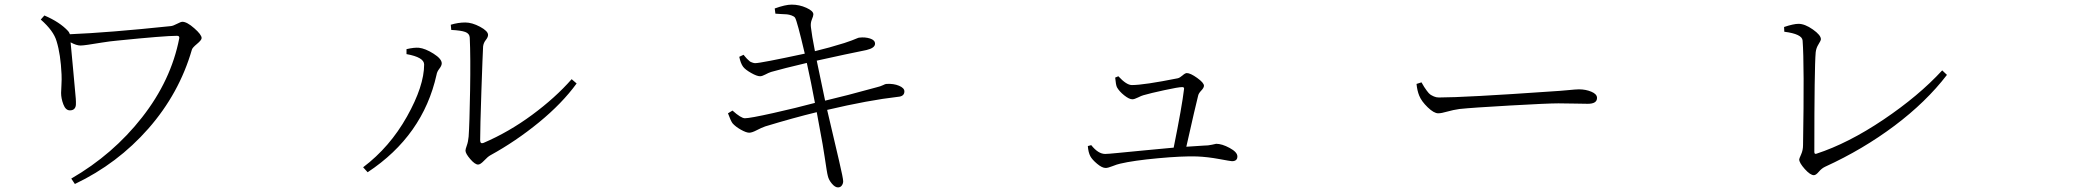

<svg xmlns="http://www.w3.org/2000/svg" viewBox="-20 -771 9040 830"><path d="M156.2 -686.5 171.9 -704.1Q238.3 -675.8 274.4 -636.7Q278.3 -632.8 282.2 -623Q449.2 -629.9 718.8 -658.2Q728.5 -659.2 745.1 -668Q761.7 -676.8 768.6 -676.8Q788.1 -676.8 819.8 -648.9Q851.6 -621.1 851.6 -606.4Q851.6 -597.7 831.5 -581.1Q811.5 -564.5 809.6 -556.6Q754.9 -367.2 621.6 -215.3Q488.3 -63.5 303.7 24.4L288.1 1Q468.8 -103.5 594.2 -263.7Q719.7 -423.8 754.9 -605.5Q756.8 -616.2 745.1 -616.2Q691.4 -616.2 489.3 -595.7Q456.1 -592.8 419.9 -586.9Q383.8 -581.1 360.8 -577.6Q337.9 -574.2 328.1 -574.2Q310.5 -574.2 285.2 -587.9Q286.1 -577.1 295.9 -473.6Q305.7 -370.1 307.6 -344.7Q308.6 -330.1 308.1 -318.8Q307.6 -307.6 301.3 -300.8Q294.9 -293.9 282.2 -293.9Q263.7 -293.9 253.9 -319.8Q244.1 -345.7 244.1 -369.1Q244.1 -377.9 245.6 -403.3Q247.1 -428.7 246.1 -449.2Q242.2 -536.1 224.6 -592.8Q211.9 -637.7 156.2 -686.5Z M1930.7 -641.6 1928.7 -664.1Q1960.9 -673.8 1991.2 -673.8Q2020.5 -673.8 2055.2 -655.3Q2089.8 -636.7 2089.8 -620.1Q2089.8 -610.4 2080.1 -598.1Q2070.3 -585.9 2068.4 -570.3Q2066.4 -535.2 2061 -377Q2055.7 -218.8 2055.7 -165Q2055.7 -147.5 2070.3 -153.3Q2179.7 -200.2 2280.3 -274.4Q2380.9 -348.6 2451.2 -428.7L2472.7 -410.2Q2410.2 -324.2 2310.1 -242.2Q2210 -160.2 2099.6 -99.6Q2088.9 -93.8 2072.8 -76.7Q2056.6 -59.6 2046.9 -59.6Q2033.2 -59.6 2012.7 -83.5Q1992.2 -107.4 1992.2 -120.1Q1992.2 -126 1998 -142.1Q2003.9 -158.2 2005.9 -180.7Q2009.8 -235.4 2012.2 -380.4Q2014.6 -525.4 2010.7 -608.4Q2009.8 -626 1991.2 -632.8Q1972.7 -639.6 1930.7 -641.6ZM1813.5 -492.2Q1813.5 -523.4 1737.3 -537.1V-558.6Q1771.5 -566.4 1791 -564.5Q1818.4 -561.5 1854 -539.1Q1889.6 -516.6 1889.6 -497.1Q1889.6 -487.3 1879.4 -474.1Q1869.1 -460.9 1867.2 -448.2Q1808.6 -184.6 1569.3 -26.4L1549.8 -47.9Q1665 -134.8 1739.3 -267.1Q1813.5 -399.4 1813.5 -492.2Z M3332 -711.9 3329.1 -734.4Q3375 -751 3402.3 -751Q3435.5 -751 3465.8 -737.3Q3496.1 -723.6 3496.1 -709Q3496.1 -702.1 3489.7 -687Q3483.4 -671.9 3485.4 -654.3Q3489.3 -619.1 3502.9 -549.8Q3564.5 -564.5 3629.9 -585Q3647.5 -590.8 3662.1 -596.2Q3676.8 -601.6 3684.1 -605Q3691.4 -608.4 3695.3 -608.4Q3719.7 -611.3 3741.2 -604.5Q3762.7 -597.7 3762.7 -582Q3762.7 -563.5 3725.6 -554.7Q3642.6 -538.1 3510.7 -508.8Q3516.6 -480.5 3528.8 -422.4Q3541 -364.3 3546.9 -335.9Q3634.8 -356.4 3769.5 -393.6Q3786.1 -397.5 3796.9 -402.8Q3807.6 -408.2 3811.5 -408.2Q3842.8 -410.2 3866.2 -400.4Q3889.6 -390.6 3889.6 -376Q3889.6 -354.5 3862.3 -352.5Q3734.4 -337.9 3555.7 -295.9Q3597.7 -117.2 3607.4 -75.2Q3625 0 3625 12.7Q3625 22.5 3619.1 30.8Q3613.3 39.1 3602.5 39.1Q3589.8 39.1 3576.2 22.9Q3562.5 6.8 3558.6 -10.7Q3556.6 -17.6 3553.2 -38.6Q3549.8 -59.6 3544.9 -92.8Q3540 -126 3536.1 -147.5Q3534.2 -160.2 3510.7 -286.1Q3410.2 -261.7 3288.1 -224.6Q3271.5 -218.8 3251 -208Q3230.5 -197.3 3218.8 -197.3Q3206.1 -197.3 3182.6 -210.4Q3159.2 -223.6 3146.5 -238.3Q3138.7 -249 3127 -281.2L3146.5 -293Q3183.6 -259.8 3200.2 -259.8Q3221.7 -259.8 3322.3 -282.2Q3422.9 -304.7 3502.9 -326.2Q3486.3 -416 3467.8 -499Q3364.3 -474.6 3313.5 -460Q3301.8 -456.1 3288.1 -448.7Q3274.4 -441.4 3265.6 -441.4Q3252 -441.4 3227.1 -455.6Q3202.1 -469.7 3192.4 -482.4Q3181.6 -497.1 3175.8 -525.4L3194.3 -534.2Q3195.3 -533.2 3201.2 -525.9Q3207 -518.6 3209 -517.1Q3210.9 -515.6 3216.3 -510.3Q3221.7 -504.9 3225.1 -503.4Q3228.5 -502 3233.9 -500Q3239.3 -498 3245.1 -498Q3267.6 -498 3459 -539.1Q3425.8 -680.7 3417 -694.3Q3413.1 -700.2 3402.3 -704.1Q3391.6 -708 3381.8 -709Q3372.1 -710 3355.5 -710.4Q3338.9 -710.9 3332 -711.9Z M4800.8 -435.5 4814.5 -441.4Q4849.6 -403.3 4873 -403.3Q4924.8 -403.3 5071.3 -432.6Q5080.1 -434.6 5091.8 -444.8Q5103.5 -455.1 5110.4 -455.1Q5126 -455.1 5155.3 -434.1Q5184.6 -413.1 5184.6 -400.4Q5184.6 -391.6 5172.9 -379.4Q5161.1 -367.2 5159.2 -356.4Q5148.4 -314.5 5108.4 -136.7Q5167 -140.6 5183.6 -141.6Q5203.1 -141.6 5219.7 -145.5Q5236.3 -149.4 5237.3 -149.4Q5262.7 -149.4 5295.9 -131.3Q5329.1 -113.3 5329.1 -94.7Q5329.1 -74.2 5305.7 -74.2Q5300.8 -74.2 5250.5 -83.5Q5200.2 -92.8 5154.3 -94.7Q5091.8 -96.7 4985.8 -86.9Q4879.9 -77.1 4822.3 -63.5Q4808.6 -60.5 4789.1 -52.7Q4769.5 -44.9 4759.8 -44.9Q4744.1 -44.9 4722.7 -63Q4701.2 -81.1 4693.4 -95.7Q4684.6 -112.3 4682.6 -139.6L4697.3 -143.6Q4727.5 -105.5 4757.8 -105.5Q4768.6 -105.5 4813 -109.9Q4857.4 -114.3 4928.7 -121.1Q5000 -127.9 5053.7 -132.8Q5089.8 -311.5 5098.6 -386.7Q5099.6 -394.5 5090.8 -394.5Q5074.2 -394.5 5013.7 -381.3Q4953.1 -368.2 4922.9 -359.4Q4915 -357.4 4899.4 -349.6Q4883.8 -341.8 4875 -341.8Q4861.3 -341.8 4839.8 -358.9Q4818.4 -376 4808.6 -393.6Q4803.7 -403.3 4800.8 -435.5Z M6103.5 -408.2 6125 -415Q6134.8 -398.4 6136.7 -395Q6138.7 -391.6 6147.9 -378.9Q6157.2 -366.2 6163.1 -362.3Q6168.9 -358.4 6178.7 -354Q6188.5 -349.6 6200.2 -349.6Q6311.5 -349.6 6689.5 -376Q6723.6 -377.9 6758.3 -381.3Q6793 -384.8 6805.7 -384.8Q6835 -384.8 6859.4 -374.5Q6883.8 -364.3 6883.8 -347.7Q6883.8 -322.3 6843.8 -322.3Q6830.1 -322.3 6789.6 -323.2Q6749 -324.2 6716.8 -324.2Q6670.9 -324.2 6507.8 -314.9Q6344.7 -305.7 6289.1 -299.8Q6261.7 -295.9 6236.3 -288.6Q6210.9 -281.2 6197.3 -281.2Q6178.7 -281.2 6151.9 -307.1Q6125 -333 6115.2 -357.4Q6106.4 -378.9 6103.5 -408.2Z M7693.4 -633.8 7692.4 -654.3Q7733.4 -668 7754.9 -668Q7782.2 -668 7816.9 -643.6Q7851.6 -619.1 7851.6 -601.6Q7851.6 -595.7 7841.3 -579.6Q7831.1 -563.5 7829.1 -544.9Q7823.2 -478.5 7823.2 -114.3Q7823.2 -103.5 7832 -106.4Q7969.7 -151.4 8122.1 -253.9Q8274.4 -356.4 8376 -466.8L8396.5 -447.3Q8306.6 -330.1 8169.9 -227.5Q8033.2 -125 7871.1 -50.8Q7855.5 -43.9 7842.8 -28.8Q7830.1 -13.7 7821.3 -13.7Q7805.7 -13.7 7781.7 -40.5Q7757.8 -67.4 7757.8 -82Q7757.8 -85 7766.1 -103.5Q7774.4 -122.1 7774.4 -143.6Q7780.3 -492.2 7772.5 -595.7Q7770.5 -624 7693.4 -633.8Z"/></svg>

Font: Bpmf Zihi Serif Light
Style: Light
Weight: 300
Foundry: But Ko
Version: Version 1.320